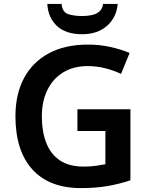

<svg xmlns="http://www.w3.org/2000/svg" viewBox="-20 -952 765 982"><path d="M376 -393H647V-30Q591 -11 530.5 -0.5Q470 10 394 10Q232 10 145.5 -85.5Q59 -181 59 -358Q59 -470 102.5 -552Q146 -634 229 -679Q312 -724 431 -724Q489 -724 543.5 -712Q598 -700 643 -681L599 -574Q564 -591 520 -602.5Q476 -614 429 -614Q356 -614 303.5 -582Q251 -550 222.5 -492Q194 -434 194 -356Q194 -281 216 -223Q238 -165 285 -132.5Q332 -100 408 -100Q445 -100 471 -104Q497 -108 519 -112V-282H376ZM582 -932Q576 -863 527.5 -820Q479 -777 400 -777Q317 -777 271.5 -819Q226 -861 222 -932H295Q299 -890 328 -880Q357 -870 401 -870Q425 -870 448 -874.5Q471 -879 487.5 -892.5Q504 -906 507 -932Z"/></svg>

Font: Noto Sans Sora Sompeng Semi
Style: Bold
Weight: 700
Designer: Monotype Design Team. David Williams.
Foundry: Monotype Imaging Inc.
Version: Version 2.101; ttfautohint (v1.8.4.7-5d5b)